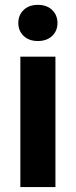

<svg xmlns="http://www.w3.org/2000/svg" viewBox="-20 -758 307 778"><path d="M133.3 -738.3Q169.9 -738.3 191.4 -717.5Q212.9 -696.8 212.9 -664.6Q212.9 -633.3 191.4 -612.5Q169.9 -591.8 133.3 -591.8Q97.2 -591.8 75.7 -612.5Q54.2 -633.3 54.2 -664.6Q54.2 -696.8 75.7 -717.5Q97.2 -738.3 133.3 -738.3ZM204.6 0H62.5V-528.3H204.6Z"/></svg>

Font: Heebo
Style: Bold
Weight: 700
Designer: Oded Ezer
Foundry: Ezer Type House
Version: Version 3.100